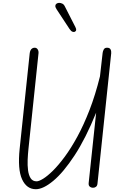

<svg xmlns="http://www.w3.org/2000/svg" viewBox="-20 -1346 864 1376"><path d="M237 10Q171 10 138.2 -61Q105.5 -132 121 -281L193 -965Q194.5 -976.5 198.8 -985.2Q203 -994 210.5 -999Q218 -1004 228.5 -1004Q242.5 -1004 250 -992.2Q257.5 -980.5 256 -964.5L184 -279.5Q180 -242 178.2 -201.5Q176.5 -161 181 -125.8Q185.5 -90.5 199.8 -68.5Q214 -46.5 242.5 -46.5Q259 -46.5 289.5 -65.2Q320 -84 359.8 -123.2Q399.5 -162.5 444.2 -223Q489 -283.5 534.5 -367Q580 -450.5 621.8 -558.2Q663.5 -666 696.5 -799L715.5 -966.5Q717 -979.5 723.8 -991.8Q730.5 -1004 747 -1004Q766 -1004 772.2 -992Q778.5 -980 777 -964.5L678.5 -29.5Q677 -14.5 668 -7.5Q659 -0.5 647 -0.5Q633 -0.5 623.2 -8.8Q613.5 -17 615.5 -35L669 -538.5Q594.5 -354.5 514.8 -232.8Q435 -111 362.5 -50.5Q290 10 237 10ZM518 -1119.5Q510 -1114.5 499.5 -1118.5Q489 -1122.5 478.5 -1138L385.5 -1279.5Q376 -1294 376.5 -1304Q377 -1314 384.8 -1319.5Q392.5 -1325 403 -1325.5Q414.5 -1325.5 426 -1320.2Q437.5 -1315 444.5 -1300.5L520 -1152.5Q527 -1138.5 526 -1131Q525 -1123.5 518 -1119.5Z"/></svg>

Font: Edu NSW ACT Cursive
Style: Regular
Weight: 400
Designer: Tina and Corey Anderson, Eben Sorkin, Mirko Velimirovic
Foundry: Sorkin Type Co.
Version: Version 2.000